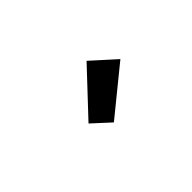

<svg xmlns="http://www.w3.org/2000/svg" viewBox="-13 -987 626 626"><g transform="rotate(-45 300.0 -674.5)"><path d="M280 -572 219 -628 359 -777 441 -703Z"/></g></svg>

Font: Iosevka Custom XBdEx
Style: Regular
Weight: 800
Width: 7
Monospace: yes
Designer: Belleve Invis
Foundry: Belleve Invis
Version: Version 11.2.4; ttfautohint (v1.8.4)